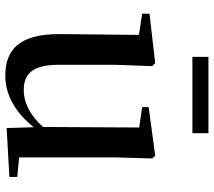

<svg xmlns="http://www.w3.org/2000/svg" viewBox="-60 -712 788 707"><g transform="rotate(90 333.5 -358.0)"><path d="M189 -673H470V-732H189ZM451 11 631 1V-28L559 -35V-385L563 -525L553 -536L374 -512V-488L449 -477L447 -123C408 -79 361 -52 311 -52C252 -52 218 -84 218 -181V-385L223 -525L212 -536L30 -515V-488L108 -476L105 -187C104 -37 161 16 258 16C335 16 399 -27 448 -89Z"/></g></svg>

Font: Noto Serif CJK SC SemiBold
Style: Regular
Weight: 600
Designer: Ryoko NISHIZUKA 西塚涼子 (kana & ideographs); Frank Grießhammer (Latin, Greek & Cyrillic); Wenlong ZHANG 张文龙 (bopomofo); San
Foundry: Adobe
Version: Version 2.001;hotconv 1.1.0;makeotfexe 2.6.0